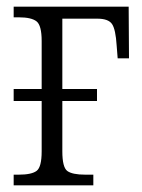

<svg xmlns="http://www.w3.org/2000/svg" viewBox="-20 -556 425 576"><path d="M21 0V-32H36Q75 -32 90 -43.5Q105 -55 105 -102V-253H21V-289H105V-433Q105 -480 89.5 -492Q74 -504 37 -504H21V-536H366L367 -381H333L330 -419Q327 -468 316 -484Q305 -500 272 -500H167V-289H271V-253H167V-102Q167 -54 182 -43Q197 -32 236 -32H260V0Z"/></svg>

Font: Noto Serif Condensed Light
Style: Regular
Weight: 300
Width: 3
Designer: Monotype Design Team
Foundry: Monotype Imaging Inc.
Version: Version 2.013